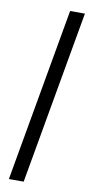

<svg xmlns="http://www.w3.org/2000/svg" viewBox="-93 -757 418 894"><g transform="rotate(10 116.5 -310.0)"><path d="M18 100 163 -720H233L88 100Z"/></g></svg>

Font: DM Sans 12pt Light
Style: Italic
Weight: 300
Italic angle: -10°
Version: Version 4.004;gftools[0.9.30]